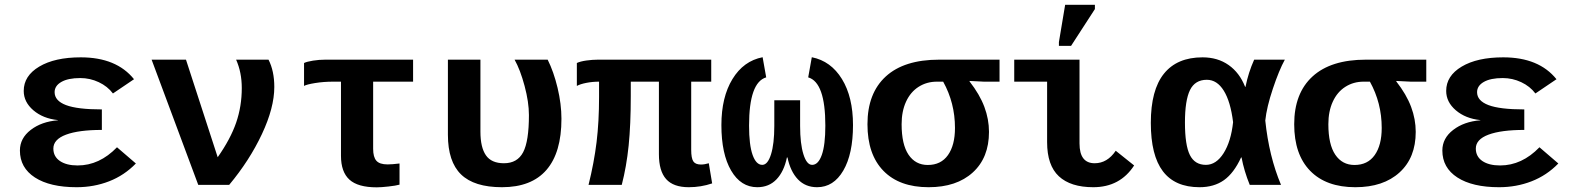

<svg xmlns="http://www.w3.org/2000/svg" viewBox="-20 -780 6641 810"><path d="M307.6 -82Q399.4 -82 473.6 -158.7L553.2 -90.3Q504.4 -40 440.2 -15.1Q376 9.8 303.2 9.8Q190.9 9.8 127.4 -31.2Q64 -72.3 64 -145Q64 -196.8 109.6 -231.9Q155.3 -267.1 224.1 -272.5V-273.4Q161.6 -279.8 120.8 -314.7Q80.1 -349.6 80.1 -396.5Q80.1 -460 145.5 -499Q210.9 -538.1 320.8 -538.1Q471.2 -538.1 545.4 -445.8L456.5 -385.7Q433.6 -416 396.7 -433.3Q359.9 -450.7 318.8 -450.7Q267.1 -450.7 238.8 -434.3Q210.4 -418 210.4 -391.1Q210.4 -355 258.3 -336.7Q306.2 -318.4 409.7 -318.4V-231.9Q312 -231.9 258.5 -211.9Q205.1 -191.9 205.1 -153.3Q205.1 -119.6 232.7 -100.8Q260.3 -82 307.6 -82Z M1137.2 -413.1Q1137.2 -325.7 1085 -214.4Q1032.7 -103 946.8 0H816.4L619.6 -528.3H764.6L898.4 -116.7Q952.6 -193.8 976.3 -262.7Q1000 -331.5 1000 -408.7Q1000 -474.6 976.1 -528.3H1112.8Q1137.2 -480.5 1137.2 -413.1Z M1385.7 -435.5Q1345.7 -435.5 1309.6 -429.7Q1273.4 -423.8 1262.7 -417.5V-514.2Q1274.4 -520 1300.5 -524.2Q1326.7 -528.3 1352.1 -528.3H1722.7V-435.5H1554.2V-152.3Q1554.2 -117.2 1567.9 -101.8Q1581.5 -86.4 1615.2 -86.4Q1634.3 -86.4 1665.5 -90.3V-1Q1649.9 3.4 1618.9 6.8Q1587.9 10.3 1569.3 10.3Q1489.7 10.3 1454.1 -22.2Q1418.5 -54.7 1418.5 -122.6V-435.5Z M2348.6 -278.8Q2348.6 -136.2 2285.4 -63.2Q2222.2 9.8 2097.7 9.8Q1980.5 9.8 1925 -44.2Q1869.6 -98.1 1869.6 -211.4V-528.3H2006.8V-224.6Q2006.8 -158.2 2030 -124.8Q2053.2 -91.3 2106 -91.3Q2162.6 -91.3 2187 -137.7Q2211.4 -184.1 2211.4 -294.4Q2211.4 -349.1 2193.1 -417.5Q2174.8 -485.8 2150.9 -528.3H2290.5Q2315.9 -477.5 2332.3 -409.2Q2348.6 -340.8 2348.6 -278.8Z M2896 -435.5V-147.9Q2896 -112.8 2904.8 -99.4Q2913.6 -85.9 2937 -85.9Q2952.6 -85.9 2970.2 -91.3L2984.4 -6.3Q2937 9.8 2885.7 9.8Q2820.8 9.8 2790.3 -24.4Q2759.8 -58.6 2759.8 -129.4V-435.5H2641.1V-375Q2641.1 -254.4 2632.1 -165.8Q2623 -77.1 2603 0H2462.9Q2486.3 -94.2 2496.8 -180.4Q2507.3 -266.6 2507.3 -371.1V-435.5Q2479.5 -435.5 2453.6 -430.4Q2427.7 -425.3 2413.6 -417.5V-514.2Q2427.7 -521 2453.6 -524.7Q2479.5 -528.3 2502.4 -528.3H2980.5V-435.5Z M3427.2 9.8Q3377.9 9.8 3346.2 -23.4Q3314.5 -56.6 3302.2 -115.7H3299.8Q3287.6 -56.6 3255.9 -23.4Q3224.1 9.8 3174.8 9.8Q3105.5 9.8 3064.5 -60.3Q3023.4 -130.4 3023.4 -252.4Q3023.4 -370.1 3070.1 -446.5Q3116.7 -522.9 3197.3 -538.6L3212.4 -453.6Q3140.1 -432.6 3140.1 -250Q3140.1 -168.5 3155 -126.5Q3169.9 -84.5 3195.8 -84.5Q3218.8 -84.5 3232.7 -128.9Q3246.6 -173.3 3246.6 -248.5V-356.9H3355.5V-248.5Q3355.5 -173.8 3369.4 -129.2Q3383.3 -84.5 3406.2 -84.5Q3432.1 -84.5 3447 -126.5Q3461.9 -168.5 3461.9 -250Q3461.9 -432.6 3389.6 -453.6L3404.8 -538.6Q3485.4 -522.5 3532 -446.5Q3578.6 -370.6 3578.6 -252.4Q3578.6 -130.4 3537.6 -60.3Q3496.6 9.8 3427.2 9.8Z M4152.3 -223.6Q4152.3 -114.7 4084 -52.5Q4015.6 9.8 3897.5 9.8Q3774.4 9.8 3707 -59.3Q3639.6 -128.4 3639.6 -255.9Q3639.6 -386.7 3717 -457.5Q3794.4 -528.3 3941.9 -528.3H4196.8V-435.5H4130.9L4070.3 -438.5V-436.5Q4113.3 -381.3 4132.8 -329.1Q4152.3 -276.9 4152.3 -223.6ZM4008.8 -240.2Q4008.8 -345.7 3959 -435.5H3932.6Q3889.6 -435.5 3855.5 -413.8Q3821.3 -392.1 3802.5 -351.3Q3783.7 -310.5 3783.7 -255.9Q3783.7 -170.4 3813 -127.2Q3842.3 -84 3894 -84Q3949.7 -84 3979.2 -125.7Q4008.8 -167.5 4008.8 -240.2Z M4592.3 9.8Q4496.6 9.8 4447 -36.4Q4397.5 -82.5 4397.5 -180.2V-435.5H4258.8V-528.3H4534.2V-174.8Q4534.2 -91.3 4598.1 -91.3Q4651.4 -91.3 4687 -144L4764.6 -82Q4705.1 9.8 4592.3 9.8ZM4447.3 -586.4V-602.5L4473.6 -759.8H4599.1V-741.7L4498.5 -586.4Z M5215.8 -115.7Q5185.5 -49.8 5143.6 -20Q5101.6 9.8 5040.5 9.8Q4937 9.8 4886 -57.4Q4835 -124.5 4835 -261.7Q4835 -400.4 4890.4 -469.2Q4945.8 -538.1 5053.2 -538.1Q5117.2 -538.1 5163.3 -505.6Q5209.5 -473.1 5232.9 -413.6H5234.4Q5246.6 -474.1 5271 -528.3H5400.4Q5376 -483.9 5349.9 -405.8Q5323.7 -327.6 5317.9 -271.5Q5333.5 -120.6 5384.3 0H5252.4Q5228.5 -58.6 5217.8 -115.7ZM4979 -263.2Q4979 -167.5 4999.8 -126Q5020.5 -84.5 5067.4 -84.5Q5110.8 -84.5 5142.1 -133.8Q5173.3 -183.1 5182.1 -264.6Q5171.4 -351.6 5142.8 -397.5Q5114.3 -443.4 5071.3 -443.4Q5021.5 -443.4 5000.2 -399.9Q4979 -356.4 4979 -263.2Z M5952.6 -223.6Q5952.6 -114.7 5884.3 -52.5Q5815.9 9.8 5697.8 9.8Q5574.7 9.8 5507.3 -59.3Q5439.9 -128.4 5439.9 -255.9Q5439.9 -386.7 5517.3 -457.5Q5594.7 -528.3 5742.2 -528.3H5997.1V-435.5H5931.2L5870.6 -438.5V-436.5Q5913.6 -381.3 5933.1 -329.1Q5952.6 -276.9 5952.6 -223.6ZM5809.1 -240.2Q5809.1 -345.7 5759.3 -435.5H5732.9Q5689.9 -435.5 5655.8 -413.8Q5621.6 -392.1 5602.8 -351.3Q5584 -310.5 5584 -255.9Q5584 -170.4 5613.3 -127.2Q5642.6 -84 5694.3 -84Q5750 -84 5779.5 -125.7Q5809.1 -167.5 5809.1 -240.2Z M6308.6 -82Q6400.4 -82 6474.6 -158.7L6554.2 -90.3Q6505.4 -40 6441.2 -15.1Q6377 9.8 6304.2 9.8Q6191.9 9.8 6128.4 -31.2Q6064.9 -72.3 6064.9 -145Q6064.9 -196.8 6110.6 -231.9Q6156.2 -267.1 6225.1 -272.5V-273.4Q6162.6 -279.8 6121.8 -314.7Q6081.1 -349.6 6081.1 -396.5Q6081.1 -460 6146.5 -499Q6211.9 -538.1 6321.8 -538.1Q6472.2 -538.1 6546.4 -445.8L6457.5 -385.7Q6434.6 -416 6397.7 -433.3Q6360.8 -450.7 6319.8 -450.7Q6268.1 -450.7 6239.7 -434.3Q6211.4 -418 6211.4 -391.1Q6211.4 -355 6259.3 -336.7Q6307.1 -318.4 6410.6 -318.4V-231.9Q6313 -231.9 6259.5 -211.9Q6206.1 -191.9 6206.1 -153.3Q6206.1 -119.6 6233.6 -100.8Q6261.2 -82 6308.6 -82Z"/></svg>

Font: Cousine
Style: Bold
Weight: 700
Monospace: yes
Designer: Steve Matteson
Foundry: Ascender Corporation
Version: Version 1.20